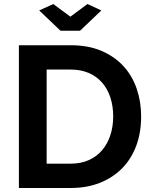

<svg xmlns="http://www.w3.org/2000/svg" viewBox="-20 -935 756 955"><path d="M245 -915 330 -852 415 -915 484 -883 378 -782H281L175 -883ZM74 0V-710H332Q419 -710 484.5 -682Q550 -654 594 -606Q638 -558 660 -493.5Q682 -429 682 -356Q682 -275 657.5 -209.5Q633 -144 587 -97.5Q541 -51 476.5 -25.5Q412 0 332 0ZM543 -356Q543 -407 529 -450Q515 -493 488 -524Q461 -555 421.5 -572Q382 -589 332 -589H212V-121H332Q383 -121 422.5 -139Q462 -157 488.5 -188.5Q515 -220 529 -263Q543 -306 543 -356Z"/></svg>

Font: Oxford Sans
Style: Bold
Weight: 700
Designer: Matt McInerney, Pablo Impallari, Rodrigo Fuenzalida
Foundry: Matt McInerney, Pablo Impallari, Rodrigo Fuenzalida
Version: Version 3.000g; ttfautohint (v1.5) -l 8 -r 28 -G 28 -x 14 -D